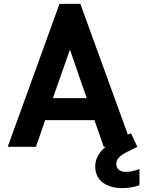

<svg xmlns="http://www.w3.org/2000/svg" viewBox="-20 -760 756 994"><path d="M658 -70 642 -63 396 -740H288L20 0H166L214 -138H469L517 0H527C488 32 473 66 473 102C473 182 541 214 613 214C645 214 677 208 702 199V115C677 125 652 130 632 130C601 130 582 114 582 89C582 67 595 47 643 24L691 0ZM254 -252 342 -503 429 -252Z"/></svg>

Font: Malmofest SemiBold
Style: Regular
Weight: 600
Designer: Jonny Pinhorn (Poppins), Kolossal
Version: Version 1.004;Glyphs 3.1.2 (3151)